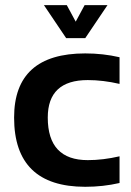

<svg xmlns="http://www.w3.org/2000/svg" viewBox="-20 -718 504 738"><path d="M439.5 -14.6Q376 0 307.6 0Q34.2 0 34.2 -266.1Q34.2 -512.7 307.6 -512.7Q376 -512.7 439.5 -498V-395.5Q376 -410.2 317.4 -410.2Q163.6 -410.2 163.6 -266.1Q163.6 -102.5 317.4 -102.5Q376 -102.5 439.5 -117.2ZM148.9 -698.2H236.8L271 -634.8L305.2 -698.2H393.1L307.6 -571.3H234.4Z"/></svg>

Font: Voltera
Style: Bold
Weight: 700
Designer: Bernd Montag
Version: Version 1.301